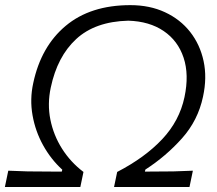

<svg xmlns="http://www.w3.org/2000/svg" viewBox="-36 -746 865 766"><path d="M-16.5 0 -3 -65Q36 -63 74 -62.2Q112 -61.5 169.5 -61.5H210.5L212.5 -69Q167 -110.5 136 -166.5Q105 -222.5 93.8 -286.2Q82.5 -350 96.5 -414Q127.5 -560.5 226.2 -643Q325 -725.5 484 -725.5Q561.5 -725.5 622.2 -697.2Q683 -669 722.5 -618.8Q762 -568.5 776.2 -502.5Q790.5 -436.5 774 -360.5Q754 -265.5 689.8 -193.8Q625.5 -122 544 -69.5L542 -61.5H560Q617.5 -61.5 655.8 -62.2Q694 -63 733.5 -65L720 0H419L431.5 -60Q542.5 -117.5 611.2 -190.8Q680 -264 700 -358.5Q719 -448 696.5 -515.8Q674 -583.5 617 -622.2Q560 -661 475.5 -663.5Q343.5 -660 268 -590.2Q192.5 -520.5 166.5 -396.5Q152.5 -331 165 -268.8Q177.5 -206.5 211.5 -152.8Q245.5 -99 297 -60L284.5 0Z"/></svg>

Font: Commissioner Flair Light
Style: Italic
Weight: 300
Italic angle: -12°
Designer: Kostas Bartsokas
Foundry: Kostas Bartsokas
Version: Version 1.000; ttfautohint (v1.8.3)